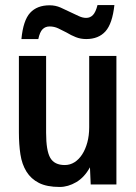

<svg xmlns="http://www.w3.org/2000/svg" viewBox="-20 -748 540 762"><path d="M55 -526H163V-221Q163 -150 179.5 -121.5Q196 -93 237 -93Q258 -93 275.5 -104Q293 -115 306 -135Q319 -155 326.5 -182.5Q334 -210 334 -243V-526H442V-16H340L337 -84Q315 -44 282.5 -25Q250 -6 217 -6Q166 -6 134.5 -22Q103 -38 85 -67Q67 -96 61 -135.5Q55 -175 55 -223ZM65 -593Q72 -667 99.5 -697Q127 -727 177 -727Q200 -727 220.5 -718Q241 -709 261 -699Q278 -691 293 -684Q308 -677 322 -677Q338 -677 349 -688.5Q360 -700 367 -728H434Q426 -654 398.5 -623.5Q371 -593 322 -593Q300 -593 281 -600.5Q262 -608 244 -619Q227 -628 211 -635.5Q195 -643 177 -643Q160 -643 149 -632Q138 -621 132 -593Z"/></svg>

Font: D2Coding ligature
Style: Bold
Weight: 700
Monospace: yes
Designer: Yong-Rak Park; Jeong-Hwan Yoon; Sang-Min Lee;
Foundry: NHN Corporation
Version: Version 1.3.2; Build 20180524